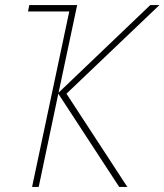

<svg xmlns="http://www.w3.org/2000/svg" viewBox="-20 -734 646 754"><path d="M106 0 252 -689H90L95 -714H283L210 -370L570 -714H606L241 -366L480 0H448L209 -366L132 0Z"/></svg>

Font: Noto Sans SemiCondensed Thin
Style: Italic
Weight: 100
Width: 4
Italic angle: -12°
Designer: Monotype Design Team
Foundry: Monotype Imaging Inc.
Version: Version 2.013; ttfautohint (v1.8.4.7-5d5b)